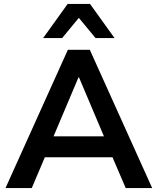

<svg xmlns="http://www.w3.org/2000/svg" viewBox="-20 -959 803 979"><path d="M8 0 326 -705H438L756 0H621L536 -198L592 -157H170L226 -198L142 0ZM380 -564 240 -233 214 -264H548L523 -233L383 -564ZM200 -765 325 -939H439L564 -765H467L382 -868L297 -765Z"/></svg>

Font: Nunito Sans 10pt
Style: Bold
Weight: 700
Designer: Vernon Adams
Foundry: Vernon Adams
Version: Version 3.101;gftools[0.9.27]